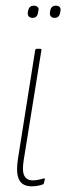

<svg xmlns="http://www.w3.org/2000/svg" viewBox="-20 -651 234 677"><path d="M91 6Q71 6 58.5 -3.5Q46 -13 42 -33.5Q38 -54 43 -89L104 -474Q105 -479 110 -479H121Q127 -479 126 -474L64 -89Q57 -47 66 -31Q75 -15 95 -15Q106 -15 115 -17Q124 -19 132 -21Q139 -25 138 -18L135 -6Q134 -2 132 -1Q124 2 113.5 4Q103 6 91 6ZM172 -588Q164 -588 159.5 -593Q155 -598 156 -607L157 -613Q160 -631 177 -631Q186 -631 190.5 -626Q195 -621 193 -612L192 -606Q189 -588 172 -588ZM95 -588Q86 -588 81.5 -593Q77 -598 78 -607L79 -613Q83 -631 99 -631Q108 -631 113 -626Q118 -621 115 -612L114 -606Q111 -588 95 -588Z"/></svg>

Font: Sofia Sans Extra Condensed Thin
Style: Italic
Weight: 250
Italic angle: -9°
Version: Version 4.100